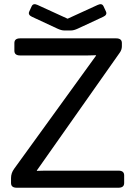

<svg xmlns="http://www.w3.org/2000/svg" viewBox="-20 -880 634 900"><path d="M129.9 -801.3Q109.9 -810.5 117.2 -826.2L128.4 -850.6Q135.7 -866.2 155.8 -856.9L296.4 -792.5H297.4L438 -856.9Q458 -866.2 465.3 -850.6L476.6 -826.2Q483.9 -810.5 463.9 -801.3L345.2 -746.1Q326.2 -737.3 314 -737.3H279.8Q267.6 -737.3 248.5 -746.1ZM58.6 0Q31.7 0 31.7 -22V-45.4Q31.7 -68.8 46.4 -88.9L430.2 -619.1V-621.1Q410.6 -620.1 391.1 -620.1H74.2Q47.4 -620.1 47.4 -642.1V-678.2Q47.4 -700.2 74.2 -700.2H524.4Q551.3 -700.2 551.3 -678.2V-663.1Q551.3 -647 541.5 -633.3L152.8 -81.1V-79.1Q166 -80.1 191.9 -80.1H535.2Q562 -80.1 562 -58.1V-22Q562 0 535.2 0Z"/></svg>

Font: Istok
Style: Regular
Weight: 500
Designer: Andrey V. Panov
Foundry: Andrey V. Panov
Version: Version 1.0.3